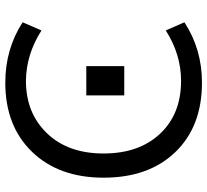

<svg xmlns="http://www.w3.org/2000/svg" viewBox="-49 -733 794 736"><g transform="rotate(90 348.0 -365.0)"><path d="M290 -662.1Q188.5 -662.1 96.7 -603.5L65.4 -674.8Q168 -742.2 296.9 -742.2Q464.8 -742.2 563 -640.1Q661.1 -538.1 661.1 -365.2Q661.1 -193.4 562 -90.8Q462.9 11.7 296.9 11.7Q168 11.7 65.4 -54.7L96.7 -127Q188.5 -68.4 290 -67.4Q413.1 -67.4 490.7 -147.9Q568.4 -228.5 568.4 -364.7Q568.4 -501 492.7 -581.5Q417 -662.1 290 -662.1ZM233.4 -298.8V-444.3H345.7V-298.8Z"/></g></svg>

Font: Nasu
Style: Regular
Weight: 400
Designer: Ryoko NISHIZUKA (kana &amp; ideographs); Paul D. Hunt (Latin, Greek &amp; Cyrillic); Wenlong ZHANG (bopomofo); Sandoll C
Version: Version 2014.1215